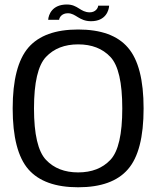

<svg xmlns="http://www.w3.org/2000/svg" viewBox="-20 -808 688 833"><path d="M319 4.5C418 4.5 490 -21.5 535 -73.5C580.5 -125.5 603 -213.5 603 -337.5C603 -461 580.5 -549 535 -601.5C490 -654 418 -680 319 -680C220.5 -680 148.5 -654 103 -601.5C58 -549 35 -461 35 -337.5C35 -213.5 58 -125.5 103 -73.5C148.5 -21.5 220.5 4.5 319 4.5ZM319 -60C260.5 -60 214 -78 179.5 -114.5C145 -151 127.5 -225.5 127.5 -337.5C127.5 -450 145 -524.5 179.5 -561C214 -597.5 260.5 -615.5 319 -615.5C378 -615.5 424.5 -597.5 459 -561C493.5 -524.5 510.5 -450 510.5 -337.5C510.5 -225.5 493.5 -151 459 -114.5C424.5 -78 378 -60 319 -60ZM375 -716C439.5 -716 452.5 -763.5 453.5 -783.5H406C405.5 -772.5 394 -754.5 369.5 -754.5C328 -754.5 318.5 -788.5 270 -788.5C206 -788.5 190.5 -744 189 -722H236.5C237.5 -733 248.5 -750.5 274.5 -750.5C309.5 -750.5 323 -716 375 -716Z"/></svg>

Font: Anybody
Style: Regular
Weight: 400
Designer: Tyler Finck
Foundry: Etcetera Type Company
Version: Version 1.110